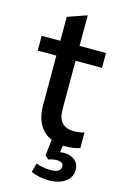

<svg xmlns="http://www.w3.org/2000/svg" viewBox="-130 -722 622 975"><g transform="rotate(15 181.5 -234.5)"><path d="M349 111Q349 148 316.5 172Q284 196 227 196Q205 196 180 191Q155 186 136 177L149 129Q186 143 226 143Q251 143 265 135Q279 127 279 111Q279 86 244 86Q225 86 201 94L182 77L192 -7Q150 -24 127 -64.5Q104 -105 104 -165V-426H6V-504H104V-630L205 -665V-504H344V-426H205V-173Q205 -121 227.5 -99.5Q250 -78 290 -78Q316 -78 343 -86V-4Q310 7 268 7H254L249 43Q256 41 270 41Q304 41 326.5 59Q349 77 349 111Z"/></g></svg>

Font: Muli SemiBold
Style: Regular
Weight: 600
Designer: Vernon Adams
Foundry: Vernon Adams
Version: Version 2.000